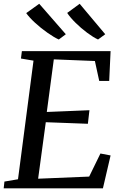

<svg xmlns="http://www.w3.org/2000/svg" viewBox="-25 -1020 657 1040"><path d="M532.5 0H-5L-1 -36.5L72.5 -49L156.5 -691.5L88.5 -703L93.5 -743H574L566.5 -581.5H512.5L489 -689.5L266.5 -698.5L228.5 -413.5L459.5 -423L451 -349.5L223 -358L181.5 -52L458 -63.5L519 -188.5L574 -178ZM293.5 -806Q267 -818 231.8 -842.8Q196.5 -867.5 165 -896.5Q133.5 -925.5 117 -949L187.5 -999.5L331.5 -834.5ZM506 -806Q480 -818 446.8 -842.8Q413.5 -867.5 384 -896.8Q354.5 -926 339 -950L406.5 -999.5L545 -834.5Z"/></svg>

Font: Merriweather Text
Style: Italic
Weight: 400
Italic angle: -7.8°
Designer: Eben Sorkin
Foundry: Eben Sorkin
Version: Version 2.100